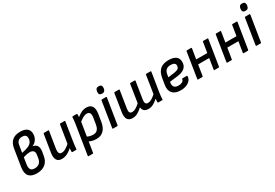

<svg xmlns="http://www.w3.org/2000/svg" viewBox="51 -1780 4358 3048"><g transform="rotate(-30 2230.0 -256.0)"><path d="M239 12Q139 12 96 -40.5Q53 -93 69 -197L119 -511Q134 -604 187 -649.5Q240 -695 335 -695Q415 -695 457.5 -661Q500 -627 500 -563Q500 -507 471.5 -463Q443 -419 393 -398V-397Q450 -385 471 -347.5Q492 -310 481 -240L470 -178Q456 -86 396.5 -37Q337 12 239 12ZM250 -74Q302 -74 334 -102.5Q366 -131 375 -185L384 -246Q391 -290 370 -313.5Q349 -337 305 -337Q287 -337 268 -334.5Q249 -332 228 -326.5Q207 -321 184 -314L165 -193Q157 -130 176.5 -102Q196 -74 250 -74ZM196 -388 210 -391Q280 -404 321.5 -423.5Q363 -443 381.5 -472.5Q400 -502 400 -545Q400 -578 380 -594.5Q360 -611 322 -611Q276 -611 250 -587.5Q224 -564 217 -517Z M699 12Q633 12 606.5 -32Q580 -76 593 -158L644 -479Q646 -490 657 -490H733Q744 -490 742 -479L692 -169Q686 -123 698 -99Q710 -75 745 -75Q780 -75 818.5 -97.5Q857 -120 912 -170L900 -87Q867 -56 835 -34Q803 -12 769.5 0Q736 12 699 12ZM895 0Q884 0 884 -11Q884 -29 885 -49Q886 -69 888 -90V-135L943 -479Q945 -490 954 -490H1030Q1042 -490 1040 -478L984 -123Q980 -95 977 -66.5Q974 -38 972 -11Q972 0 960 0Z M1332 12Q1293 12 1253 2Q1213 -8 1191 -24L1200 -106Q1225 -90 1258 -81.5Q1291 -73 1320 -73Q1370 -73 1398 -103.5Q1426 -134 1436 -197L1454 -307Q1463 -363 1447.5 -389Q1432 -415 1394 -415Q1361 -415 1322 -394Q1283 -373 1231 -328L1242 -412Q1296 -458 1340.5 -480Q1385 -502 1435 -502Q1507 -502 1537 -455.5Q1567 -409 1552 -317L1531 -187Q1515 -90 1465 -39Q1415 12 1332 12ZM1083 185Q1072 185 1074 174L1161 -374Q1165 -399 1167.5 -427Q1170 -455 1171 -477Q1171 -490 1183 -490H1252Q1263 -490 1263 -479Q1263 -472 1263 -459Q1263 -446 1262.5 -433.5Q1262 -421 1260 -415L1257 -362L1171 174Q1169 185 1160 185Z M1639 0Q1628 0 1630 -11L1704 -479Q1707 -490 1717 -490H1792Q1803 -490 1802 -479L1727 -11Q1725 0 1716 0ZM1766 -567Q1736 -567 1722.5 -583Q1709 -599 1712 -626L1713 -638Q1716 -667 1731 -682Q1746 -697 1776 -697Q1808 -697 1820.5 -681Q1833 -665 1831 -638L1830 -626Q1826 -597 1811.5 -582Q1797 -567 1766 -567Z M1993 12Q1929 12 1902 -30Q1875 -72 1888 -156L1939 -479Q1941 -490 1951 -490H2027Q2037 -490 2037 -479L1987 -164Q1980 -119 1991.5 -97Q2003 -75 2035 -75Q2066 -75 2100 -94Q2134 -113 2178 -152L2229 -479Q2231 -490 2240 -490H2317Q2328 -490 2327 -479L2277 -164Q2270 -119 2281.5 -97Q2293 -75 2325 -75Q2357 -75 2390.5 -94Q2424 -113 2468 -152L2519 -479Q2521 -490 2531 -490H2607Q2617 -490 2617 -479L2560 -123Q2556 -95 2553 -65Q2550 -35 2550 -11Q2550 0 2539 0H2469Q2459 0 2458 -10Q2458 -25 2458.5 -40.5Q2459 -56 2460 -74Q2415 -31 2372.5 -9.5Q2330 12 2283 12Q2234 12 2208 -11Q2182 -34 2176 -79Q2127 -33 2084.5 -10.5Q2042 12 1993 12Z M2877 12Q2777 12 2729 -40Q2681 -92 2696 -187L2716 -309Q2733 -408 2788 -455Q2843 -502 2942 -502Q3030 -502 3075 -468Q3120 -434 3120 -370Q3120 -296 3073 -257.5Q3026 -219 2940 -209L2793 -191L2790 -171Q2784 -121 2808.5 -96Q2833 -71 2884 -71Q2924 -71 2951 -86.5Q2978 -102 2981 -128Q2983 -140 2993 -140H3069Q3079 -140 3079 -129Q3078 -88 3052 -56Q3026 -24 2980.5 -6Q2935 12 2877 12ZM2806 -266 2927 -282Q2977 -290 2998 -308Q3019 -326 3019 -362Q3019 -389 2997 -403.5Q2975 -418 2934 -418Q2879 -418 2850 -391.5Q2821 -365 2813 -312Z M3499 0Q3487 0 3489 -11L3564 -479Q3566 -490 3575 -490H3651Q3663 -490 3661 -479L3586 -11Q3584 0 3575 0ZM3199 0Q3187 0 3189 -11L3263 -479Q3265 -490 3275 -490H3351Q3361 -490 3361 -479L3286 -11Q3284 0 3275 0ZM3303 -207 3316 -291H3552L3539 -207Z M4034 0Q4022 0 4024 -11L4099 -479Q4101 -490 4110 -490H4186Q4198 -490 4196 -479L4121 -11Q4119 0 4110 0ZM3734 0Q3722 0 3724 -11L3798 -479Q3800 -490 3810 -490H3886Q3896 -490 3896 -479L3821 -11Q3819 0 3810 0ZM3838 -207 3851 -291H4087L4074 -207Z M4268 0Q4257 0 4259 -11L4333 -479Q4336 -490 4346 -490H4421Q4432 -490 4431 -479L4356 -11Q4354 0 4345 0ZM4395 -567Q4365 -567 4351.5 -583Q4338 -599 4341 -626L4342 -638Q4345 -667 4360 -682Q4375 -697 4405 -697Q4437 -697 4449.5 -681Q4462 -665 4460 -638L4459 -626Q4455 -597 4440.5 -582Q4426 -567 4395 -567Z"/></g></svg>

Font: Sofia Sans SemiBold
Style: Italic
Weight: 600
Italic angle: -9°
Designer: Botio Nikoltchev, Ani Petrova
Foundry: lettersoup
Version: Version 4.100-B